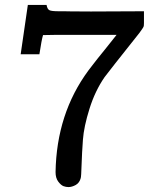

<svg xmlns="http://www.w3.org/2000/svg" viewBox="-20 -740 615 771"><path d="M63 -522 91.8 -720.2H167Q169.9 -703.1 178.5 -699Q187 -694.8 215.8 -694.8H237.8Q238.8 -694.8 263.4 -694.3Q288.1 -693.8 345.2 -693.8L558.1 -694.8V-647.9Q558.1 -642.1 557.6 -637.5Q557.1 -632.8 554.4 -628.9Q551.8 -625 550.3 -622.6Q548.8 -620.1 544.9 -615Q541 -609.9 539.1 -606.9Q416 -452.1 399.9 -430.2Q361.8 -375 339.4 -303.5Q316.9 -231.9 313 -179Q309.1 -126 307.6 -78.4Q306.2 -30.8 304.2 -24.9Q299.3 -5.9 284.2 2.7Q269 11.2 254.9 11.2Q245.1 11.2 235.1 7.6Q225.1 3.9 214.1 -10.5Q203.1 -24.9 203.1 -48.8Q207 -283.7 335 -457Q337.9 -460.9 342 -466.1Q346.2 -471.2 354 -481.7Q361.8 -492.2 371.8 -504.6Q381.8 -517.1 402.8 -543Q423.8 -568.8 448.2 -600.1H210L152.8 -599.1Q147 -580.1 138.2 -522Z"/></svg>

Font: CMU Concrete
Style: Bold
Weight: 700
Version: Version 0.7.0